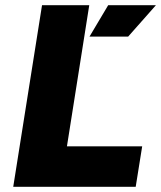

<svg xmlns="http://www.w3.org/2000/svg" viewBox="-20 -720 621 740"><path d="M31 0H503L528 -156H238L324 -700H142ZM325 -579H474L581 -700H397Z"/></svg>

Font: Arthouse Owned Black
Style: Italic
Weight: 900
Italic angle: -10°
Designer: Jeremy Tribby
Foundry: Tribby Type
Version: Version 1.000;PS 001.000;hotconv 1.0.88;makeotf.lib2.5.64775